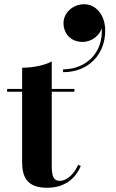

<svg xmlns="http://www.w3.org/2000/svg" viewBox="-20 -880 546 907"><path d="M280 -771C280 -723 312.5 -682 370.5 -682C413 -682 451 -712.5 460.5 -747C468.5 -631.5 387 -552.5 278 -552.5V-539C400.5 -539 477 -625.5 477 -734.5C477 -812.5 431 -860 377 -860C324 -860 280 -819 280 -771ZM361.5 -96 349 -101.5C329 -54.5 293 -25.5 262.5 -25.5C235 -25.5 224.5 -44.5 224.5 -94.5V-446.5H331.5V-460H224.5V-590C189.5 -570 129.5 -560 84.5 -560V-460H13.5V-446.5H84.5V-116C84.5 -46 105.5 7 202.5 7C284 7 336.5 -35 361.5 -96Z"/></svg>

Font: Bodoni* 16pt
Style: Bold
Weight: 700
Version: Version 2.3